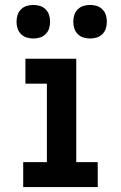

<svg xmlns="http://www.w3.org/2000/svg" viewBox="-20 -758 490 778"><path d="M74 0V-101H170V-419H83V-520H289V-101H376V0ZM345 -602Q331 -602 318 -606Q305 -610 295 -620Q285 -630 281 -643Q277 -656 277 -670Q277 -684 281 -697Q285 -710 295 -720Q305 -730 318 -734Q331 -738 345 -738Q359 -738 372 -734Q385 -730 395 -720Q405 -710 409 -697Q413 -684 413 -670Q413 -656 409 -643Q405 -630 395 -620Q385 -610 372 -606Q359 -602 345 -602ZM115 -602Q101 -602 88 -606Q75 -610 65 -620Q55 -630 51 -643Q47 -656 47 -670Q47 -684 51 -697Q55 -710 65 -720Q75 -730 88 -734Q101 -738 115 -738Q129 -738 142 -734Q155 -730 165 -720Q175 -710 179 -697Q183 -684 183 -670Q183 -656 179 -643Q175 -630 165 -620Q155 -610 142 -606Q129 -602 115 -602Z"/></svg>

Font: Iosevka Book
Style: Bold
Weight: 700
Designer: Belleve Invis
Foundry: Belleve Invis
Version: Version 28.0.7; ttfautohint (v1.8.3)